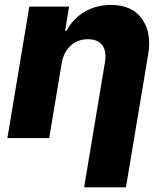

<svg xmlns="http://www.w3.org/2000/svg" viewBox="-20 -573 674 797"><path d="M101.6 -545.5H266.7L250.4 -445.3H256.4Q269.5 -470.5 288.5 -490.4Q307.5 -510.3 331.1 -524.1Q354.8 -538 382.3 -545.3Q409.8 -552.6 440 -552.6Q483 -552.6 514.9 -538.9Q546.9 -525.2 568.2 -496.4Q610.4 -438.6 595.2 -347.7L502.8 204.5H329.2L415.5 -313.6Q423.3 -360.4 404.7 -385.3Q386 -410.2 344.1 -410.2Q323.9 -410.2 305.8 -403.4Q287.6 -396.7 273.6 -383.9Q259.6 -371.1 249.8 -352.8Q240.1 -334.5 236.2 -311.1L184.3 0H10.7Z"/></svg>

Font: Inter P Extra Bold
Style: Italic
Weight: 800
Italic angle: 9.39999°
Designer: Rasmus Andersson
Foundry: rsms
Version: Version 3.018;git-588b23468